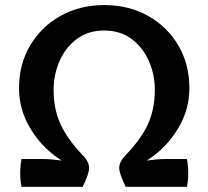

<svg xmlns="http://www.w3.org/2000/svg" viewBox="-20 -716 799 736"><path d="M62.5 0Q60 -11.5 58.8 -25Q57.5 -38.5 57.5 -52.5Q57.5 -66.5 58.8 -80.5Q60 -94.5 62.5 -106.5H142Q161 -106.5 179.5 -104.8Q198 -103 216.5 -100.5Q210 -105.5 202.5 -110Q138 -154 95.5 -225Q53 -296 53 -378Q53 -470.5 96 -542.5Q139 -614.5 212.8 -655.5Q286.5 -696.5 379.5 -696.5Q474 -696.5 547.8 -655Q621.5 -613.5 663.8 -541.5Q706 -469.5 706 -378Q706 -296 663.5 -225Q621 -154 556.5 -110Q549 -105.5 542.5 -100.5Q561 -103 579.5 -104.8Q598 -106.5 616.5 -106.5H696.5Q699 -94.5 700.2 -80.5Q701.5 -66.5 701.5 -52.5Q701.5 -38.5 700.2 -25Q699 -11.5 696.5 0H462Q450.5 -23 443.8 -41.8Q437 -60.5 437 -72.5Q437 -94.5 458 -117.5Q519.5 -180.5 546.5 -238.8Q573.5 -297 573.5 -371.5Q573.5 -430.5 550.5 -482.5Q527.5 -534.5 484.2 -566.8Q441 -599 379.5 -599Q318 -599 274.8 -566.8Q231.5 -534.5 208.5 -482.5Q185.5 -430.5 185.5 -371.5Q185.5 -297 212.5 -238.8Q239.5 -180.5 300.5 -117.5Q321.5 -94.5 321.5 -72.5Q321.5 -60.5 315 -41.8Q308.5 -23 297 0Z"/></svg>

Font: Signika Negative SC SemiBold
Style: Regular
Weight: 600
Designer: Anna Giedryś
Foundry: Anna Giedryś
Version: Version 2.000; ttfautohint (v1.8.3) -l 8 -r 50 -G 200 -x 9 -